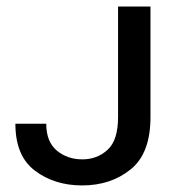

<svg xmlns="http://www.w3.org/2000/svg" viewBox="-20 -560 548 590"><path d="M442.4 -200.2V-432.6V-540H378.9H342.8V-392.6V-200.2C342.8 -152.7 332 -119.1 310.5 -99.6C289.1 -80.1 263.3 -70.3 233.4 -70.3C202.8 -70.3 176.8 -79.1 155.3 -96.7C133.1 -114.9 122.1 -142.6 122.1 -179.7H80.1H27.3C27.3 -113.3 47.5 -65.1 87.9 -35.2C127.6 -5.2 175.8 9.8 232.4 9.8C291 9.8 340.5 -6.5 380.9 -39.1C421.9 -71.6 442.4 -125.3 442.4 -200.2Z"/></svg>

Font: Helmet
Style: Regular
Weight: 400
Designer: Carl Enlund
Version: 1.0